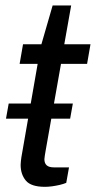

<svg xmlns="http://www.w3.org/2000/svg" viewBox="-20 -693 361 724"><path d="M2.6 -245.6 12.8 -302.7H254.7L244.5 -245.6ZM149.5 11.5Q96.9 11.5 77.4 -12.1Q57.8 -35.8 57.8 -71.3Q57.8 -78.4 58.8 -85.9Q59.8 -93.5 60.8 -101L122 -452.2H54L66.8 -526H136.1L178.5 -672.5H248.4L222.4 -526H321.2L308.4 -452.2H210L151.4 -121Q150.4 -115.2 148.9 -105.8Q147.4 -96.4 147.4 -92.6Q147.4 -77.5 156 -69.7Q164.5 -61.8 184 -61.8H240.2L229.8 -3.5Q219.3 0.9 205.3 4.2Q191.2 7.5 176.7 9.5Q162.1 11.5 149.5 11.5Z"/></svg>

Font: Archivo Variable SemiBold
Style: Italic
Weight: 600
Italic angle: -10°
Designer: Hector Gatti
Foundry: Omnibus-Type
Version: Version 2.001